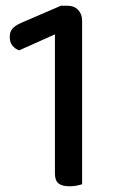

<svg xmlns="http://www.w3.org/2000/svg" viewBox="-20 -643 403 671"><path d="M47 -467Q33 -472 23.5 -483.5Q14 -495 14 -514Q14 -532 23.5 -543Q33 -554 56 -564L193 -623H216Q239 -623 253 -608.5Q267 -594 267 -570V1Q261 3 249 5.5Q237 8 223 8Q197 8 184.5 -2Q172 -12 172 -36V-523Z"/></svg>

Font: Baloo Bhaina 2 Medium
Style: Regular
Weight: 500
Designer: Yesha Goshar, Manish Minz, Shuchita Grover and Ek Type
Foundry: Ek Type
Version: Version 1.640;hotconv 1.0.111;makeotfexe 2.5.65597; ttfautoh